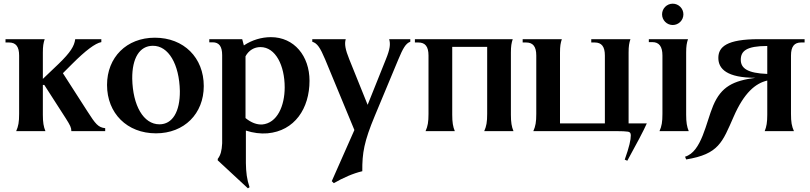

<svg xmlns="http://www.w3.org/2000/svg" viewBox="-20 -713 4405 1044"><path d="M68 0H227C217 -24 213 -48 213 -89V-251H221L338 -69C362 -31 368 -19 368 0H552V-16C514 -20 499 -39 455 -108L322 -315L373 -366C445 -438 498 -478 531 -484V-500H389C384 -462 363 -428 299 -366L213 -284V-427C213 -462 216 -479 223 -500H10V-482H29C66 -482 84 -460 84 -411V-94C84 -49 80 -27 68 0Z M828 12C982 12 1088 -95 1088 -245C1088 -399 980 -508 822 -508C668 -508 562 -401 562 -251C562 -97 671 12 828 12ZM847 -37C760 -37 702 -139 699 -285C698 -397 739 -464 811 -464C896 -465 955 -364 958 -218C959 -106 918 -37 847 -37Z M1317 174V-3C1357 10 1397 15 1434 12C1582 -1 1663 -123 1663 -274C1663 -408 1580 -511 1453 -511C1403 -511 1351 -496 1306 -466L1297 -500H1118V-483H1136C1171 -483 1188 -461 1188 -413V66C1186 106 1180 130 1164 151V159L1328 311L1337 305C1322 261 1318 225 1317 174ZM1528 -238C1528 -138 1488 -43 1405 -36C1377 -35 1347 -45 1315 -71V-407C1333 -440 1363 -457 1396 -457C1479 -457 1528 -356 1528 -238Z M1795 283C1845 254 1899 230 1950 218C1949 119 1960 56 2018 -83L2146 -390C2171 -450 2186 -477 2211 -486V-500H2096C2104 -474 2101 -446 2078 -390L1979 -143L1879 -391C1858 -443 1852 -474 1860 -500H1678V-486C1705 -478 1721 -454 1748 -390L1907 -6L1784 272Z M2294 0H2453C2443 -24 2439 -48 2439 -89V-458H2629V-94C2629 -49 2625 -27 2613 0H2772C2762 -24 2758 -48 2758 -89V-427C2758 -462 2761 -479 2768 -500H2236V-482H2255C2292 -482 2310 -460 2310 -411V-94C2310 -49 2306 -27 2294 0Z M2880 0H3332C3361 0 3382 1 3395 3C3405 5 3410 10 3410 23C3410 47 3402 85 3377 155L3391 161C3437 78 3483 -9 3497 -42H3398V-427C3398 -462 3401 -479 3408 -500H3195V-482H3214C3251 -482 3269 -460 3269 -411V-42H3025V-427C3025 -462 3028 -479 3035 -500H2822V-482H2841C2878 -482 2896 -460 2896 -411V-94C2896 -49 2892 -27 2880 0Z M3566 0H3725C3715 -24 3711 -48 3711 -89V-427C3711 -462 3714 -479 3721 -500H3508V-484H3527C3564 -484 3582 -460 3582 -411V-94C3582 -49 3578 -27 3566 0ZM3638 -577C3670 -577 3696 -603 3696 -635C3696 -667 3670 -693 3638 -693C3606 -693 3580 -667 3580 -635C3580 -603 3606 -577 3638 -577Z M4281 -94V-411C4281 -460 4299 -482 4336 -482H4355V-500H4106C3931 -500 3886 -458 3886 -398C3886 -338 3933 -290 4088 -290C3968 -274 3902 -243 3858 -139C3819 -47 3795 113 3705 139L3711 154C3889 125 3908 60 3969 -78C4026 -209 4088 -260 4152 -275V-89C4152 -48 4148 -24 4138 0H4297C4285 -27 4281 -49 4281 -94ZM4008 -388C4008 -435 4038 -463 4152 -463V-311C4044 -315 4008 -342 4008 -388Z"/></svg>

Font: Sinistre
Style: Bold
Weight: 700
Designer: Jules Durand
Foundry: Collletttivo
Version: Version 69.420;Glyphs 3.2 (3217)